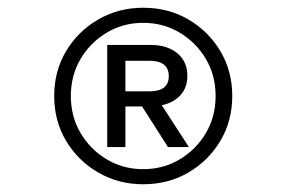

<svg xmlns="http://www.w3.org/2000/svg" viewBox="-20 -865 740 496"><path d="M350 -389Q286 -389 233.5 -419.5Q181 -450 150.5 -501.5Q120 -553 120 -617Q120 -681 150.5 -732.5Q181 -784 233.5 -814.5Q286 -845 350 -845Q415 -845 467 -814.5Q519 -784 549.5 -732.5Q580 -681 580 -617Q580 -553 549.5 -501.5Q519 -450 467 -419.5Q415 -389 350 -389ZM350 -428Q402 -428 444.5 -453.5Q487 -479 512 -521.5Q537 -564 537 -617Q537 -670 512 -712.5Q487 -755 444.5 -780.5Q402 -806 350 -806Q298 -806 255.5 -780.5Q213 -755 188 -712.5Q163 -670 163 -617Q163 -564 188 -521.5Q213 -479 255.5 -453.5Q298 -428 350 -428ZM414 -485 347 -590H304V-485H257V-749H368Q412 -749 438 -727.5Q464 -706 464 -669Q464 -639 446.5 -619.5Q429 -600 398 -593L468 -485ZM304 -629H366Q416 -629 416 -668Q416 -708 366 -708H304Z"/></svg>

Font: Martian Mono ExtraLight
Style: Regular
Weight: 200
Monospace: yes
Designer: Roman Shamin
Foundry: Evil Martians
Version: Version 1.000; ttfautohint (v1.8.4.7-5d5b)